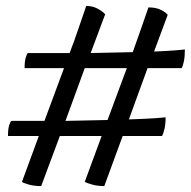

<svg xmlns="http://www.w3.org/2000/svg" viewBox="-20 -614 644 648"><path d="M119 14Q95 14 77.5 9Q60 4 54 0L111 -155H7Q7 -179 11 -191.5Q15 -204 19 -206H130L196 -384H63Q63 -407 67 -420Q71 -433 74 -435H215Q232 -479 246.5 -522.5Q261 -566 271 -594Q293 -594 310 -584.5Q327 -575 335 -566L286 -435L428 -438Q439 -469 452.5 -507Q466 -545 481 -589Q507 -589 523.5 -580.5Q540 -572 546 -564L500 -440Q546 -442 571 -444Q596 -446 604 -447Q604 -423 600.5 -406.5Q597 -390 593 -384H478L415 -211Q475 -213 502.5 -215Q530 -217 539 -218Q539 -195 535 -178.5Q531 -162 527 -155H394L332 14Q309 14 291.5 9Q274 4 266 0L323 -155H182ZM201 -206 343 -209 408 -384H266Z"/></svg>

Font: Texturina 72pt 72pt SemiBold
Style: Italic
Weight: 600
Italic angle: -11°
Designer: Guillermo Torres Carreño
Foundry: Omnibus-Type
Version: Version 1.002; ttfautohint (v1.8.3)